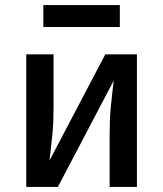

<svg xmlns="http://www.w3.org/2000/svg" viewBox="-20 -733 640 753"><path d="M83 0V-520H190V-312Q190 -286 189 -259.5Q188 -233 185.5 -207Q183 -181 180 -155Q177 -129 174 -103L393 -520H517V0H410V-208Q410 -234 411 -260.5Q412 -287 414.5 -313Q417 -339 420 -365Q423 -391 426 -417L207 0ZM150 -627V-713H450V-627Z"/></svg>

Font: Iosevka Custom SmBdEx
Style: Regular
Weight: 600
Width: 7
Monospace: yes
Designer: Belleve Invis
Foundry: Belleve Invis
Version: Version 11.2.4; ttfautohint (v1.8.4)